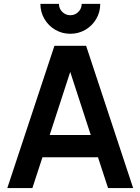

<svg xmlns="http://www.w3.org/2000/svg" viewBox="-20 -952 711 972"><path d="M336 -781Q294.5 -781 259.8 -801.2Q225 -821.5 204.8 -856.2Q184.5 -891 184.5 -932.5H278.5Q278.5 -916.5 286.2 -903.5Q294 -890.5 307 -882.8Q320 -875 336 -875Q352 -875 365 -882.8Q378 -890.5 385.8 -903.5Q393.5 -916.5 393.5 -932.5H487.5Q487.5 -891 467.2 -856.2Q447 -821.5 412.2 -801.2Q377.5 -781 336 -781ZM654 0H527L476 -156H195L144 0H17L255.5 -720H416ZM439.5 -268.5 335.5 -588 231.5 -268.5Z"/></svg>

Font: Vela Sans Bd
Style: Bold
Weight: 700
Designer: Principal design: Mikhail Sharanda - project Manrope.
Design modification: Ravid Balaliev
Foundry: Mikhail Sharanda
Version: Version 1.001